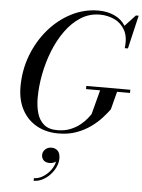

<svg xmlns="http://www.w3.org/2000/svg" viewBox="-67 -812 870 1174"><g transform="rotate(5 368.0 -224.5)"><path d="M222.5 149.7Q222.5 129.7 237.9 114.9Q253.3 100.1 276.1 100.1Q299.7 100.1 314.7 115.1Q329.7 130.1 329.7 161.7Q329.7 188.5 317.3 215.1Q304.9 241.7 284.3 263.5Q263.7 285.3 237.9 298.3Q212.1 311.3 184.9 311.3V295.3Q211.7 295.3 238.5 279.3Q265.3 263.3 285.1 237.5Q304.9 211.7 310.9 182.5Q294.1 194.5 272.5 194.5Q246.9 194.5 234.7 181.3Q222.5 168.1 222.5 149.7ZM455 -294.5H725V-275H645.5L617 -165Q600 -141.5 573 -111.5Q546 -81.5 507.8 -53.8Q469.5 -26 420.2 -8Q371 10 310 10Q233.5 10 176 -22.2Q118.5 -54.5 86.5 -114Q54.5 -173.5 54.5 -255Q54.5 -357.5 89.5 -448.8Q124.5 -540 185 -610Q245.5 -680 324 -720Q402.5 -760 490 -760Q543.5 -760 587.2 -740.2Q631 -720.5 655.5 -681L719.5 -750H736.5L688.5 -545H669Q677.5 -613 654.5 -655Q631.5 -697 589.8 -716.5Q548 -736 500 -736Q436 -736 383.2 -702.5Q330.5 -669 289.8 -612.5Q249 -556 221.2 -485.5Q193.5 -415 179.2 -340Q165 -265 165 -195.5Q165 -144.5 177.2 -102.2Q189.5 -60 219 -34.8Q248.5 -9.5 300.5 -9.5Q347 -9.5 382.2 -24Q417.5 -38.5 442.2 -59Q467 -79.5 481.8 -98.2Q496.5 -117 502 -125L541.5 -275H455Z"/></g></svg>

Font: Bodoni* 11pt
Style: Italic
Weight: 400
Italic angle: -13°
Version: Version 2.3